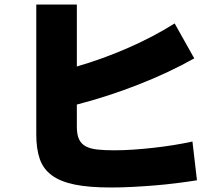

<svg xmlns="http://www.w3.org/2000/svg" viewBox="-20 -763 980 852"><path d="M321 -468Q432 -500 545 -549Q658 -598 755 -659L842 -504Q730 -441 595 -388Q460 -335 321 -299V-201Q321 -166 330.5 -145.5Q340 -125 360 -114Q380 -103 411.5 -99.5Q443 -96 487 -96Q527 -96 571 -99Q615 -102 660 -107Q705 -112 749 -119Q793 -126 834 -135L854 37Q810 44 762 50Q714 56 664.5 60Q615 64 566 66.5Q517 69 472 69Q375 69 311.5 56Q248 43 210 15Q172 -13 156.5 -57.5Q141 -102 141 -166V-743H321Z"/></svg>

Font: OA Gothic ExtraBold
Style: Regular
Weight: 800
Designer: Choi Chi-young, Lee Jaesang, Lee Juhyun, Han Dohee
Foundry: DDUNGSANG CORP.
Version: Version 1.000;Build 20210203